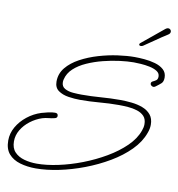

<svg xmlns="http://www.w3.org/2000/svg" viewBox="-102 -891 952 1029"><g transform="rotate(10 373.5 -376.5)"><path d="M161 55Q114 55 75 43.5Q36 32 13 5.5Q-10 -21 -10 -67Q-10 -106 10 -141Q30 -176 64 -203Q98 -230 139 -243Q155 -248 175.5 -252.5Q196 -257 212 -257Q228 -257 228 -242Q228 -231 215 -228Q199 -224 182.5 -222.5Q166 -221 149 -216Q115 -205 85.5 -182.5Q56 -160 38.5 -130.5Q21 -101 21 -68Q21 -31 41 -10Q61 11 93 20Q125 29 162 29Q214 29 277.5 15.5Q341 2 406 -23Q471 -48 529 -82Q587 -116 629 -157Q671 -198 687 -244Q690 -252 692 -261Q694 -270 694 -279Q694 -307 679.5 -322.5Q665 -338 641.5 -345.5Q618 -353 591.5 -355Q565 -357 541 -357Q489 -357 436.5 -352.5Q384 -348 331 -348Q301 -348 268 -353Q235 -358 212.5 -374Q190 -390 190 -423Q190 -466 217 -499Q244 -532 288.5 -556Q333 -580 385.5 -595.5Q438 -611 489 -618Q540 -625 580 -625Q603 -625 633 -622.5Q663 -620 691.5 -612Q720 -604 738.5 -587.5Q757 -571 757 -544Q757 -522 746 -512Q735 -502 717 -489Q715 -488 712.5 -486.5Q710 -485 706 -485Q700 -485 694.5 -489.5Q689 -494 689 -500Q689 -509 698 -513Q707 -517 715.5 -523Q724 -529 724 -544Q724 -562 707.5 -572.5Q691 -583 666.5 -588Q642 -593 618.5 -594.5Q595 -596 580 -596Q547 -596 504 -590.5Q461 -585 415.5 -573.5Q370 -562 329.5 -544Q289 -526 261.5 -500.5Q234 -475 226 -441Q225 -437 224.5 -433.5Q224 -430 224 -426Q224 -402 243 -391.5Q262 -381 288 -379Q314 -377 334 -377Q387 -377 439 -381Q491 -385 543 -385Q574 -385 606.5 -381.5Q639 -378 666.5 -367.5Q694 -357 711 -336.5Q728 -316 728 -282Q728 -260 719 -237Q701 -186 657 -141.5Q613 -97 552 -61Q491 -25 422.5 1Q354 27 286.5 41Q219 55 161 55ZM736 -775Q704 -755 671.5 -732Q639 -709 613 -692Q607 -689 602 -689Q592 -689 592 -696Q592 -701 598 -705L716 -802Q724 -808 730 -808Q738 -808 742.5 -803Q747 -798 747 -792Q747 -782 736 -775Z"/></g></svg>

Font: Ms Madi
Style: Regular
Weight: 400
Designer: Robert E. Leuschke
Foundry: Robert E. Leuschke
Version: Version 1.010; ttfautohint (v1.8.3)